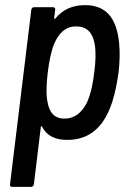

<svg xmlns="http://www.w3.org/2000/svg" viewBox="-20 -537 522 748"><path d="M444 -370C434 -469 392 -517 311 -517C262 -517 223 -499 196 -465C193 -462 191 -464 191 -467L195 -499C196 -505 192 -509 187 -509H113C107 -509 103 -505 102 -499L19 181C18 187 21 191 27 191H101C107 191 111 187 112 181L139 -42C140 -46 143 -47 144 -43C162 -9 193 8 242 8C329 8 386 -42 418 -142C429 -177 437 -219 442 -256C446 -293 448 -331 444 -370ZM319 -138C299 -99 272 -75 231 -75C191 -75 172 -100 165 -140C159 -171 161 -211 166 -254C171 -297 179 -336 191 -366C209 -408 235 -434 276 -434C321 -434 341 -408 349 -365C354 -335 353 -296 347 -254C342 -209 333 -169 319 -138Z"/></svg>

Font: Barlow Semi Condensed Medium
Style: Italic
Weight: 500
Width: 4
Italic angle: -7°
Designer: Jeremy Tribby
Foundry: Tribby Type
Version: Version 1.422;hotconv 1.0.109;makeotfexe 2.5.65596